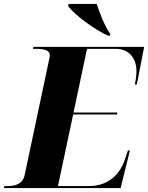

<svg xmlns="http://www.w3.org/2000/svg" viewBox="-51 -951 749 971"><path d="M494 -771H505L507 -779C480 -815 451 -890 438 -931H296L293 -921C326 -875 430 -800 494 -771ZM-31 0H559L606 -190H596L579 -140C562 -91 515 -10 398 -10H242L319 -372H541L542 -382H321L389 -704H534C604 -704 639 -653 639 -593C639 -572 637 -554 631 -524H641L678 -714H118L116 -704H129C172 -704 201 -698 201 -671C201 -663 198 -653 196 -643L74 -67C64 -19 26 -10 -16 -10H-29Z"/></svg>

Font: Noto Serif Display ExtraBold
Style: Italic
Weight: 800
Italic angle: -12°
Designer: Monotype Design Team
Foundry: Monotype Imaging Inc.
Version: Version 2.009